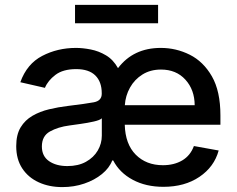

<svg xmlns="http://www.w3.org/2000/svg" viewBox="-20 -747 961 779"><path d="M643.1 11Q571.7 11 518.5 -17.6Q465.2 -46.2 439.3 -95.9H435.4Q423.7 -65.3 393.6 -40.8Q363.6 -16.3 321.9 -2.1Q280.2 12.1 233 12.1Q179.3 12.1 137.1 -7.3Q94.8 -26.6 70.3 -63.7Q45.8 -100.9 45.8 -154.1Q45.8 -200.6 63.7 -230.3Q81.7 -259.9 111.9 -277.3Q142 -294.7 179.2 -303.6Q216.3 -312.5 255 -317.1Q328.5 -326 360.6 -332Q392.8 -338.1 392.8 -366.5V-369Q392.8 -415.1 366.7 -440.9Q340.6 -466.6 289.1 -466.6Q235.8 -466.6 204.9 -443.2Q174 -419.7 162.3 -390.6L62.5 -413.4Q89.1 -487.9 151.3 -520.2Q213.4 -552.6 288.4 -552.6Q315.7 -552.6 348 -546.3Q380.3 -540.1 410 -522.5Q439.6 -505 458.8 -470.5Q521 -552.6 632.5 -552.6Q694.6 -552.6 749.8 -525Q805 -497.5 839.7 -437.3Q874.3 -377.1 874.3 -278.4V-240.8H486.2Q488.3 -162.3 530.7 -119.5Q573.2 -76.7 641 -76.7Q686.4 -76.7 719.5 -96.2Q752.5 -115.8 766.7 -154.5L867.2 -136.4Q849.1 -70 789.2 -29.5Q729.4 11 643.1 11ZM253.2 -73.2Q297.6 -73.2 328.8 -90.6Q360.1 -108 376.6 -136.2Q393.1 -164.4 393.1 -196.7V-267Q385.7 -259.6 360.4 -253.9Q335.2 -248.2 307.2 -244.3Q279.1 -240.4 261.7 -237.9Q215.6 -231.9 182.7 -213.6Q149.9 -195.3 149.9 -152.7Q149.9 -113.3 179 -93.2Q208.1 -73.2 253.2 -73.2ZM486.5 -320.3H769.9Q769.5 -382.8 732.2 -423.8Q695 -464.8 633.2 -464.8Q590.2 -464.8 558.1 -444.8Q525.9 -424.7 507.5 -391.7Q489 -358.7 486.5 -320.3ZM621.4 -727.3V-652.7H284.4V-727.3Z"/></svg>

Font: Inter UI Medium
Style: Regular
Weight: 500
Designer: Rasmus Andersson
Foundry: rsms
Version: 3.2;8d6f07862